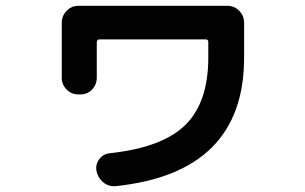

<svg xmlns="http://www.w3.org/2000/svg" viewBox="-20 -596 1040 654"><path d="M247.1 -274.4Q223.6 -274.4 207 -291Q190.4 -307.6 190.4 -331.1V-518.6Q190.4 -542 207 -559.1Q223.6 -576.2 247.1 -576.2H754.9Q778.3 -576.2 794.9 -559.1Q811.5 -542 811.5 -518.6V-399.4Q811.5 -7.8 374 38.1Q349.6 40 331.5 24.9Q313.5 9.8 308.6 -13.7Q304.7 -36.1 318.4 -54.2Q332 -72.3 355.5 -74.2Q534.2 -93.8 611.8 -170.9Q689.5 -248 689.5 -399.4V-453.1Q689.5 -461.9 679.7 -461.9H319.3Q310.5 -461.9 309.6 -453.1V-331.1Q309.6 -307.6 293.5 -291Q277.3 -274.4 253.9 -274.4Z"/></svg>

Font: Rounded Mgen+ 1mn bold
Style: Bold
Weight: 700
Designer: [Source Han Sans]
Ryoko NISHIZUKA  (kana & ideographs); Paul D. Hunt (Latin, Greek & Cyrillic); Wenlong ZHANG  (bopomofo
Version: Version 1.059.20150602